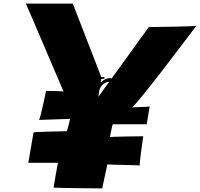

<svg xmlns="http://www.w3.org/2000/svg" viewBox="-20 -1035 1115 1071"><path d="M810 -884 517 -479C522 -479 526 -482 527 -486L534 -529C539 -556 563 -579 592 -579C622 -579 638 -554 633 -526C628 -498 627 -486 627 -486C626 -482 630 -479 635 -479C640 -479 645 -482 646 -486L652 -526C659 -566 635 -599 595 -599C574 -599 557 -590 542 -575L545 -595H559C561 -595 563 -597 563 -600C563 -603 563 -605 559 -605H545L386 -1015H124C126 -1015 335 -521 335 -524C335 -527 239 -528 237 -528C237 -528 204 -366 197 -366L371 -372C371 -372 356 -303 351 -303C346 -303 168 -300 167 -296C167 -296 139 -131 138 -127H304C302 -127 279 8 279 11C279 14 548 16 550 16L579 -118C579 -116 760 -114 760 -112C755 -112 779 -275 779 -275C777 -275 593 -273 593 -270C593 -270 607 -342 609 -342H798L815 -441C815 -439 711 -437 711 -435C704 -395 1075 -891 1075 -891C1074 -887 808 -884 808 -884Z"/></svg>

Font: PlasticEraser
Style: It
Weight: 400
Foundry: Cannot Into Space Fonts
Version: Version 0.43